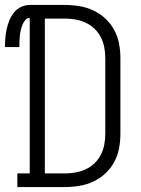

<svg xmlns="http://www.w3.org/2000/svg" viewBox="-49 -755 569 775"><path d="M21 0V-55H71V-683Q60 -683 52.5 -673.5Q45 -664 41 -653.5Q37 -643 34.5 -632Q32 -621 31 -610Q30 -599 29.5 -587.5Q29 -576 29 -565H-29Q-29 -583 -27.5 -601.5Q-26 -620 -22 -638Q-18 -656 -11 -673Q-4 -690 7.5 -704.5Q19 -719 36 -727Q53 -735 71 -735H214Q243 -735 272.5 -730Q302 -725 328.5 -712.5Q355 -700 376.5 -680Q398 -660 412 -634Q426 -608 431.5 -579Q437 -550 437 -521V-215Q437 -185 431.5 -156Q426 -127 412 -101Q398 -75 376.5 -55Q355 -35 328.5 -22.5Q302 -10 272.5 -5Q243 0 214 0ZM132 -55H214Q236 -55 257 -59Q278 -63 297.5 -72Q317 -81 333 -96.5Q349 -112 358.5 -131Q368 -150 372 -171.5Q376 -193 376 -215V-521Q376 -542 372 -563.5Q368 -585 358.5 -604Q349 -623 333 -638.5Q317 -654 297.5 -663Q278 -672 257 -676Q236 -680 214 -680H132Z"/></svg>

Font: Iosevka Curly Slab Light
Style: Regular
Weight: 300
Monospace: yes
Designer: Belleve Invis
Foundry: Belleve Invis
Version: Version 22.1.2; ttfautohint (v1.8.4)